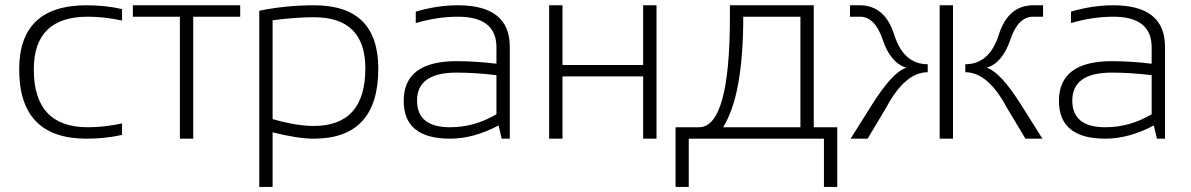

<svg xmlns="http://www.w3.org/2000/svg" viewBox="-20 -533 4576 738"><path d="M449.2 -14.6Q385.7 0 312.5 0Q53.7 0 53.7 -266.1Q53.7 -512.7 312.5 -512.7Q385.7 -512.7 449.2 -498V-454.1Q380.9 -468.8 317.4 -468.8Q109.9 -468.8 109.9 -266.1Q109.9 -43.9 317.4 -43.9Q380.9 -43.9 449.2 -58.6Z M903.3 -512.7V-468.8H722.7V0H671.4V-468.8H490.7V-512.7Z M1027.8 -75.2Q1120.1 -48.8 1185.5 -48.8Q1384.3 -48.8 1384.3 -270Q1384.3 -466.8 1186.5 -466.8Q1118.2 -466.8 1027.8 -455.1ZM976.6 -491.7Q1078.6 -512.7 1187.5 -512.7Q1434.1 -512.7 1434.1 -269Q1434.1 0 1186 0Q1124.5 0 1027.8 -24.4V185.5H976.6Z M1531.7 -145Q1531.7 -297.9 1734.9 -297.9Q1806.6 -297.9 1888.2 -288.1V-351.1Q1888.2 -468.8 1740.2 -468.8Q1661.1 -468.8 1578.1 -444.3V-488.3Q1661.1 -512.7 1740.2 -512.7Q1939.5 -512.7 1939.5 -353.5V0H1908.2L1896.5 -50.8Q1800.3 0 1710 0Q1531.7 0 1531.7 -145ZM1734.9 -253.9Q1583 -253.9 1583 -146.5Q1583 -43.9 1710 -43.9Q1803.7 -43.9 1888.2 -93.8V-244.1Q1806.6 -253.9 1734.9 -253.9Z M2090.8 0V-512.7H2142.1V-283.2H2452.1V-512.7H2503.4V0H2452.1V-239.3H2142.1V0Z M2759.3 -43.9H3056.6V-468.8H2836.9Q2836.9 -166.5 2759.3 -43.9ZM2576.7 185.5V-43.9H2666.5Q2785.6 -43.9 2785.6 -468.8V-512.7H3107.9V-43.9H3198.2V185.5H3147V0H2627.4V185.5Z M3249.5 0 3330.6 -128.9Q3411.1 -257.3 3463.9 -272.5Q3402.8 -291.5 3373 -380.1Q3343.3 -468.8 3285.6 -468.8H3247.1V-512.7H3284.7Q3381.3 -512.7 3417.2 -399.4Q3453.1 -286.1 3545.9 -286.1V-255.4Q3459 -255.4 3386.7 -120.1L3314.9 0ZM3643.1 -512.7V0H3591.8V-512.7ZM3921.4 0 3849.6 -120.1Q3777.3 -255.4 3690.4 -255.4V-286.1Q3783.2 -286.1 3819.1 -399.4Q3855 -512.7 3951.7 -512.7H3989.3V-468.8H3950.7Q3893.1 -468.8 3863.3 -380.1Q3833.5 -291.5 3772.5 -272.5Q3825.2 -257.3 3905.8 -128.9L3986.8 0Z M4050.3 -145Q4050.3 -297.9 4253.4 -297.9Q4325.2 -297.9 4406.7 -288.1V-351.1Q4406.7 -468.8 4258.8 -468.8Q4179.7 -468.8 4096.7 -444.3V-488.3Q4179.7 -512.7 4258.8 -512.7Q4458 -512.7 4458 -353.5V0H4426.8L4415 -50.8Q4318.8 0 4228.5 0Q4050.3 0 4050.3 -145ZM4253.4 -253.9Q4101.6 -253.9 4101.6 -146.5Q4101.6 -43.9 4228.5 -43.9Q4322.3 -43.9 4406.7 -93.8V-244.1Q4325.2 -253.9 4253.4 -253.9Z"/></svg>

Font: Sansation Light
Style: Light
Weight: 300
Designer: Bernd Montag
Version: Version 1.301